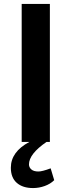

<svg xmlns="http://www.w3.org/2000/svg" viewBox="-20 -720 363 974"><path d="M255 194Q236 213 207 223.5Q178 234 148 234Q95 234 65 207.5Q35 181 35 131Q35 50 129 0H90V-700H233V0H216Q127 61 127 114Q127 129 139 139.5Q151 150 175 150Q194 150 237 134Z"/></svg>

Font: Sarabun
Style: Bold
Weight: 700
Designer: Suppakit Chalermlarp | Katatrad Co.,Ltd.
Foundry: Cadson Demak Co.,Ltd.
Version: Version 1.000; ttfautohint (v1.6)